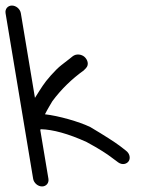

<svg xmlns="http://www.w3.org/2000/svg" viewBox="-80 -708 560 691"><path d="M39.3 -64.5C41.8 -49.5 56.3 -37 71.3 -37C86.4 -37 96.8 -49.5 94.3 -64.5L64.8 -241.1C64.8 -241.1 66.1 -241.8 67.5 -242.9C109.9 -241.9 165.6 -226.9 231.4 -197C277.6 -172.1 306.5 -153 321.8 -141.1L344.9 -123.9C360.9 -112.3 377.1 -118.2 383.5 -128.5C389.7 -138.5 387.6 -155.3 373 -166L351.3 -182.9C331.4 -197.7 296.8 -219.9 245.2 -250.6C205 -270.2 130.3 -291.3 81.8 -296.7C89.9 -313.2 106.1 -339.6 108.3 -343.6C140.8 -387.6 179.5 -424.6 221.5 -454.6L221.7 -454.9L229.7 -463.2C241.5 -475.8 234.8 -493.9 224 -503.4C213.9 -512.3 194.7 -516.3 180.7 -504.8L170.8 -496.8C164.2 -491.6 154.4 -484 141.5 -474.1C119.2 -457 85.3 -417.7 73.3 -398.8C67.6 -389.8 57.2 -374.5 45.8 -355.8L-5 -660.5C-7.5 -675.5 -22 -688 -37.1 -688C-52.1 -688 -62.5 -675.5 -60 -660.5Z"/></svg>

Font: MewTooHand
Style: BdLta
Weight: 400
Designer: Mew Too, Robert Jablonski
Version: Version 0.77